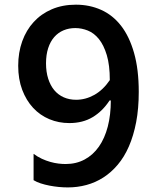

<svg xmlns="http://www.w3.org/2000/svg" viewBox="-20 -798 672 829"><path d="M125 -133.8Q142.1 -121.1 160.6 -112.5Q179.2 -104 197.3 -98.9Q215.3 -93.8 232.2 -91.8Q249 -89.8 263.2 -89.8Q309.1 -89.8 345.5 -109.4Q381.8 -128.9 407 -164.8Q432.1 -200.7 445.3 -251.2Q458.5 -301.8 458.5 -364.3H453.1Q422.9 -317.9 380.1 -292.2Q337.4 -266.6 279.3 -266.6Q233.4 -266.6 193.1 -283.4Q152.8 -300.3 123 -332.3Q93.3 -364.3 75.9 -410.2Q58.6 -456.1 58.6 -514.2Q58.6 -571.3 75.9 -619.6Q93.3 -668 125.5 -703.1Q157.7 -738.3 203.9 -758.1Q250 -777.8 307.6 -777.8Q366.7 -777.8 416.7 -755.4Q466.8 -732.9 502.7 -686.8Q538.6 -640.6 558.8 -569.6Q579.1 -498.5 579.1 -401.4Q579.1 -329.1 567.9 -270.5Q556.6 -211.9 536.6 -166Q516.6 -120.1 488.3 -86.7Q460 -53.2 426 -31.5Q392.1 -9.8 353.3 0.7Q314.5 11.2 272.9 11.2Q254.4 11.2 233.9 9.3Q213.4 7.3 193.4 3.4Q173.3 -0.5 155.5 -6.3Q137.7 -12.2 125 -20ZM308.6 -367.2Q349.6 -367.2 387.5 -388.4Q425.3 -409.7 454.1 -452.1Q454.1 -516.6 441.2 -559.8Q428.2 -603 407.2 -629.2Q386.2 -655.3 359.4 -666Q332.5 -676.8 305.2 -676.8Q277.3 -676.8 254.2 -667Q231 -657.2 214.1 -637.9Q197.3 -618.7 188 -590.1Q178.7 -561.5 178.7 -524.4Q178.7 -487.8 188 -458.5Q197.3 -429.2 214.1 -408.9Q231 -388.7 255.1 -377.9Q279.3 -367.2 308.6 -367.2Z"/></svg>

Font: Tauri
Style: Regular
Weight: 400
Designer: Yvonne Schüttler
Foundry: Yvonne Schüttler
Version: Version 1.003; ttfautohint (v0.93.8-669f) -l 13 -r 13 -G 200